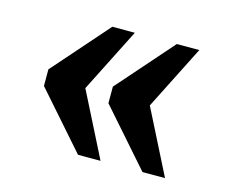

<svg xmlns="http://www.w3.org/2000/svg" viewBox="-67 -559 688 579"><g transform="rotate(15 277.0 -270.0)"><path d="M419.3 -70.1 266.3 -244.1V-295.9L419.3 -469.9H489.6L388.6 -270L489.6 -70.1ZM218 -70.1 65 -244.1V-295.9L218 -469.9H288.3L187.3 -270L288.3 -70.1Z"/></g></svg>

Font: Noto Serif Khmer
Style: Regular
Weight: 400
Designer: Danh Hong and the Monotype Design Team
Foundry: Monotype Imaging Inc.
Version: Version 2.003